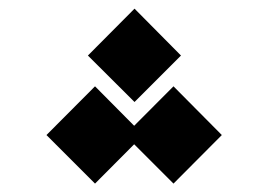

<svg xmlns="http://www.w3.org/2000/svg" viewBox="-20 -862 626 448"><path d="M293.9 -624 185.1 -732.4 293.9 -841.8 402.3 -732.4ZM384.8 -433.6 271.5 -546.9 384.8 -660.6 497.6 -546.9ZM201.7 -433.6 88.4 -546.9 201.7 -660.6 314.5 -546.9Z"/></svg>

Font: Cascadia Code
Style: Regular
Weight: 400
Monospace: yes
Designer: Aaron Bell
Foundry: Saja Typeworks
Version: Version 2106.017